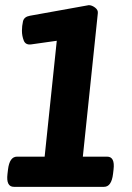

<svg xmlns="http://www.w3.org/2000/svg" viewBox="-20 -724 510 744"><path d="M34 0Q3 0 9 -50L11 -67Q17 -117 46 -117H153L200 -566L101 -552Q79 -549 72 -567Q65 -585 65 -605Q65 -623 69 -641Q73 -659 96 -663L324 -704Q336 -704 348.5 -694.5Q361 -685 359 -672L301 -117H395Q426 -117 420 -67L418 -50Q412 0 383 0Z"/></svg>

Font: Asap Condensed
Style: Bold Italic
Weight: 700
Width: 3
Italic angle: -6°
Designer: Pablo Cosgaya
Foundry: Omnibus-Type
Version: Version 3.001; ttfautohint (v1.8.4.7-5d5b)